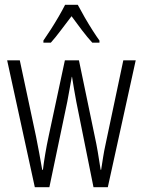

<svg xmlns="http://www.w3.org/2000/svg" viewBox="-20 -785 599 805"><path d="M300 -358Q295 -384 290.5 -411Q286 -438 282 -463H281Q276 -437 271.5 -410Q267 -383 262 -358L187 0H126L10 -532H63L131 -213Q138 -178 144.5 -143Q151 -108 157 -73H160Q163 -100 169.5 -138.5Q176 -177 184 -214L252 -532H311L378 -210Q384 -183 390 -148Q396 -113 402 -73H404Q409 -104 412.5 -127Q416 -150 423 -182L497 -532H549L432 0H372ZM306 -765Q318 -742 335 -712.5Q352 -683 369 -656.5Q386 -630 397 -615V-606H367Q346 -629 323.5 -658.5Q301 -688 280 -717Q259 -690 235.5 -658.5Q212 -627 193 -606H162V-615Q176 -635 193 -661.5Q210 -688 226 -715.5Q242 -743 253 -765Z"/></svg>

Font: Noto Sans ExtraCondensed Light
Style: Regular
Weight: 300
Width: 2
Designer: Monotype Design Team
Foundry: Monotype Imaging Inc.
Version: Version 2.013; ttfautohint (v1.8.4.7-5d5b)